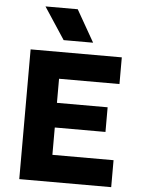

<svg xmlns="http://www.w3.org/2000/svg" viewBox="-61 -985 758 1032"><g transform="rotate(5 317.5 -468.5)"><path d="M82.5 0V-700H574.5V-556H248.5V-426H522V-293H248.5V-145.5H578.5V0ZM255 -765 142 -937H316L414 -765Z"/></g></svg>

Font: Geologica
Style: Bold
Weight: 700
Designer: Sindre Bremnes, Frode Helland
Foundry: Monokrom Skriftforlag AS
Version: Version 1.010; ttfautohint (v1.8.4.7-5d5b);gftools[0.9.28]